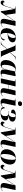

<svg xmlns="http://www.w3.org/2000/svg" viewBox="3058 -3876 822 6991"><g transform="rotate(90 3469.5 -381.0)"><path d="M787 10C871 10 915 -29 951 -66L946 -73C907 -34 876 -16 854 -16C833 -16 822 -30 822 -59C822 -87 829 -122 837 -158L917 -536H751L516 -177L464 -536H207L205 -526H219C262 -526 288 -514 301 -488C285 -455 259 -373 217 -240C174 -104 146 -81 97 -81C64 -81 54 -110 54 -135C24 -135 -6 -108 -6 -65C-6 -25 19 7 67 7C149 7 178 -75 253 -317C278 -400 294 -449 307 -475L385 0H414L735 -493H740L676 -219C666 -178 659 -132 659 -104C659 -28 705 10 787 10Z M1241 10C1379 10 1443 -58 1443 -111C1443 -140 1434 -152 1421 -156C1394 -65 1348 -2 1269 -2C1209 -2 1174 -51 1174 -186C1174 -197 1175 -235 1177 -248H1215C1389 -248 1516 -320 1516 -427C1516 -503 1456 -546 1352 -546C1090 -546 1001 -340 1001 -205C1001 -56 1089 10 1241 10ZM1195 -258H1179C1203 -427 1254 -532 1311 -532C1341 -532 1357 -514 1357 -462C1357 -352 1293 -258 1195 -258Z M1491 0H1589L1760 -225L1842 0H2063L2065 -10H2056C2035 -10 2025 -16 1997 -80L1889 -326L1994 -452C2044 -512 2077 -526 2127 -526H2139L2141 -536H2040L1884 -335L1813 -536H1599L1597 -526H1609C1635 -526 1643 -514 1656 -482L1756 -236L1626 -75C1585 -24 1554 -10 1501 -10H1492Z M2323 10C2416 10 2477 -47 2512 -177H2516C2511 -152 2508 -128 2508 -85C2508 -22 2548 10 2612 10C2693 10 2732 -17 2776 -50L2771 -59C2752 -43 2722 -22 2694 -22C2673 -22 2658 -38 2658 -74C2658 -102 2668 -151 2674 -177L2750 -536H2697L2592 -516C2567 -535 2534 -546 2487 -546C2244 -546 2161 -326 2161 -182C2161 -59 2224 10 2323 10ZM2390 -31C2359 -31 2334 -54 2334 -146C2334 -290 2396 -532 2516 -532C2540 -532 2561 -525 2573 -510L2508 -205C2490 -119 2445 -31 2390 -31Z M3317 10C3399 10 3448 -30 3480 -64L3474 -72C3456 -56 3417 -19 3383 -19C3362 -19 3347 -32 3347 -66C3347 -94 3354 -127 3362 -164L3445 -536H3274L3216 -284H3063L3121 -536H2864L2862 -526H2885C2923 -526 2932 -515 2932 -493C2932 -479 2927 -458 2921 -432L2829 0H3002L3061 -274H3214L3196 -187C3188 -151 3184 -123 3184 -96C3184 -35 3222 10 3317 10Z M3740 -622C3789 -622 3836 -651 3836 -707C3836 -755 3798 -772 3757 -772C3708 -772 3663 -751 3663 -686C3663 -642 3697 -622 3740 -622ZM3698 10C3780 10 3825 -26 3858 -63L3851 -72C3829 -49 3798 -23 3768 -23C3742 -23 3732 -37 3731 -65C3730 -86 3736 -122 3744 -158L3825 -536H3566L3564 -526H3584C3622 -526 3633 -517 3633 -491C3633 -474 3630 -454 3625 -434L3581 -216C3569 -158 3564 -126 3564 -99C3564 -26 3612 10 3698 10Z M4070 10C4262 10 4361 -53 4361 -165C4361 -233 4316 -274 4187 -281L4188 -285C4331 -297 4402 -339 4402 -426C4402 -499 4331 -546 4190 -546C4022 -546 3964 -490 3964 -439C3964 -398 4001 -373 4085 -373C4103 -488 4136 -536 4189 -536C4230 -536 4240 -506 4240 -460C4240 -361 4198 -286 4116 -286H4018L4016 -276H4106C4170 -276 4203 -242 4203 -163C4203 -68 4158 0 4068 0C3967 0 3915 -49 3915 -148C3903 -148 3874 -134 3874 -95C3874 -31 3942 10 4070 10Z M5194 10C5278 10 5322 -29 5358 -66L5353 -73C5314 -34 5283 -16 5261 -16C5240 -16 5229 -30 5229 -59C5229 -87 5236 -122 5244 -158L5324 -536H5158L4923 -177L4871 -536H4614L4612 -526H4626C4669 -526 4695 -514 4708 -488C4692 -455 4666 -373 4624 -240C4581 -104 4553 -81 4504 -81C4471 -81 4461 -110 4461 -135C4431 -135 4401 -108 4401 -65C4401 -25 4426 7 4474 7C4556 7 4585 -75 4660 -317C4685 -400 4701 -449 4714 -475L4792 0H4821L5142 -493H5147L5083 -219C5073 -178 5066 -132 5066 -104C5066 -28 5112 10 5194 10Z M5637 10C5878 10 5965 -201 5965 -334C5965 -484 5867 -546 5748 -546C5499 -546 5408 -341 5408 -204C5408 -60 5498 10 5637 10ZM5641 0C5599 0 5581 -35 5581 -130C5581 -290 5638 -536 5740 -536C5782 -536 5794 -508 5794 -407C5794 -259 5744 0 5641 0Z M6765 10C6849 10 6893 -29 6929 -66L6924 -73C6885 -34 6854 -16 6832 -16C6811 -16 6800 -30 6800 -59C6800 -87 6807 -122 6815 -158L6895 -536H6729L6494 -177L6442 -536H6185L6183 -526H6197C6240 -526 6266 -514 6279 -488C6263 -455 6237 -373 6195 -240C6152 -104 6124 -81 6075 -81C6042 -81 6032 -110 6032 -135C6002 -135 5972 -108 5972 -65C5972 -25 5997 7 6045 7C6127 7 6156 -75 6231 -317C6256 -400 6272 -449 6285 -475L6363 0H6392L6713 -493H6718L6654 -219C6644 -178 6637 -132 6637 -104C6637 -28 6683 10 6765 10Z"/></g></svg>

Font: Noto Serif Display ExtraBold
Style: Italic
Weight: 800
Italic angle: -12°
Designer: Monotype Design Team
Foundry: Monotype Imaging Inc.
Version: Version 2.009